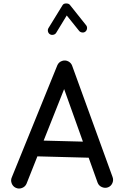

<svg xmlns="http://www.w3.org/2000/svg" viewBox="-20 -1038 712 1108"><path d="M71.3 45.9Q54.2 38.1 47.4 20Q40.5 2 48.3 -15.1L311 -661.6Q319.3 -680.2 338.6 -686.5Q357.9 -692.9 375.5 -683.1Q390.1 -674.8 396 -659.7L629.4 -17.1Q636.2 0.5 628.7 18.3Q621.1 36.1 603.5 43Q585.9 49.3 568.1 41.7Q550.3 34.2 543.5 16.6L491.7 -127.9L195.8 -135.7L132.8 22.9Q125 40 106.7 46.9Q88.4 53.7 71.3 45.9ZM350.1 -523.9 231.9 -226.6 458.5 -220.7ZM268.1 -840.3Q259.3 -845.7 256.8 -856.4Q254.4 -867.2 259.8 -876L340.8 -1007.8Q346.7 -1018.1 361.8 -1018.1Q377 -1018.1 383.3 -1009.8L477.1 -892.1Q483.4 -884.3 482.2 -873.3Q481 -862.3 472.7 -855.5Q464.8 -849.1 453.9 -850.6Q442.9 -852.1 436.5 -859.9L365.2 -948.7L304.2 -848.6Q298.8 -839.8 287.8 -837.4Q276.9 -835 268.1 -840.3Z"/></svg>

Font: Mikhak-FD Medium
Style: Regular
Weight: 500
Designer: Amin Abedi
Version: Version 3.2